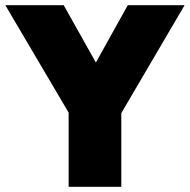

<svg xmlns="http://www.w3.org/2000/svg" viewBox="-32 -720 731 740"><path d="M232.5 0V-286L-11.5 -700H213.5L337.5 -479L460.5 -700H679.5L435.5 -284V0Z"/></svg>

Font: Geologica Cursive Black
Style: Regular
Weight: 900
Designer: Sindre Bremnes, Frode Helland
Foundry: Monokrom Skriftforlag AS
Version: Version 1.010;gftools[0.9.28]